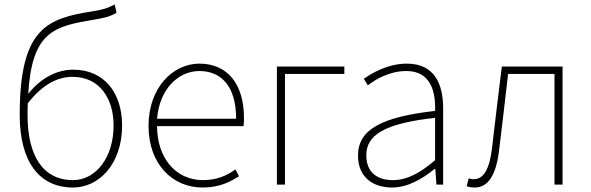

<svg xmlns="http://www.w3.org/2000/svg" viewBox="-20 -824 2636 857"><path d="M306 -20C169 -20 103 -133 103 -310C103 -328 103 -346 104 -363C175 -453 242 -481 304 -481C424 -481 487 -385 487 -264C487 -120 407 -20 306 -20ZM492 -804C461 -789 451 -783 396 -774C191 -742 68 -700 68 -311C68 -101 156 13 306 13C422 13 525 -92 525 -264C525 -412 443 -513 307 -513C234 -513 162 -476 106 -405C123 -685 222 -707 404 -737C445 -744 472 -750 500 -767Z M884 13C962 13 1007 -13 1047 -37L1031 -68C991 -39 946 -20 886 -20C762 -20 681 -122 681 -261H1067C1069 -274 1069 -286 1069 -297C1069 -453 992 -540 870 -540C753 -540 643 -434 643 -262C643 -90 751 13 884 13ZM681 -294C692 -427 776 -507 870 -507C969 -507 1034 -437 1034 -294Z M1216 0H1252V-494H1517V-527H1216Z M1730 13C1800 13 1866 -26 1920 -70H1923L1928 0H1958V-341C1958 -448 1920 -540 1796 -540C1710 -540 1637 -496 1604 -472L1622 -443C1656 -470 1719 -507 1794 -507C1903 -507 1925 -414 1922 -329C1685 -302 1578 -247 1578 -130C1578 -30 1648 13 1730 13ZM1733 -20C1669 -20 1615 -50 1615 -131C1615 -220 1693 -273 1922 -298V-109C1853 -50 1796 -20 1733 -20Z M2099 13C2157 13 2195 -40 2208 -156C2222 -270 2235 -381 2248 -494H2455V0H2491V-527H2220C2205 -405 2190 -284 2176 -162C2165 -68 2138 -24 2094 -24C2085 -24 2079 -26 2072 -28L2063 7C2074 11 2083 13 2099 13Z"/></svg>

Font: Source Han Sans CN ExtraLight
Style: Regular
Weight: 250
Designer: Ryoko NISHIZUKA (kana & ideographs); Paul D. Hunt (Latin, Greek & Cyrillic); Wenlong ZHANG (bopomofo); Sandoll Communica
Foundry: Adobe Systems Incorporated
Version: Version 1.004;PS 1.004;hotconv 16.6.51;makeotf.lib2.5.65220